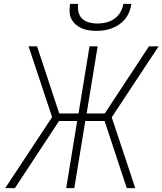

<svg xmlns="http://www.w3.org/2000/svg" viewBox="-20 -975 842 995"><path d="M57 0H7L250 -368L128 -735H172L287 -387H387L444 -735H486L429 -387H523L752 -735H802L559 -367L681 0H637L522 -348H422L365 0H323L380 -348H286ZM479 -815Q459 -815 439.5 -818Q420 -821 403 -828.5Q386 -836 372 -848.5Q358 -861 349.5 -878Q341 -895 340.5 -915Q340 -935 343 -955H385Q382 -933 387 -912Q392 -891 406.5 -877.5Q421 -864 442 -858.5Q463 -853 485 -853Q507 -853 530 -858.5Q553 -864 572.5 -877.5Q592 -891 604 -912Q616 -933 619 -955H661Q658 -935 650.5 -915Q643 -895 629.5 -878Q616 -861 598 -848.5Q580 -836 560 -828.5Q540 -821 519.5 -818Q499 -815 479 -815Z"/></svg>

Font: Iosevka Aile XLt Obl
Style: Regular
Weight: 200
Italic angle: -9°
Designer: Belleve Invis
Foundry: Belleve Invis
Version: Version 31.1.0; ttfautohint (v1.8.4)